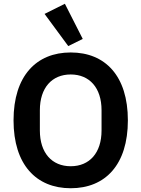

<svg xmlns="http://www.w3.org/2000/svg" viewBox="-20 -989 752 1021"><path d="M343 -744 420 -782 325 -969 217 -915ZM356 12C540 12 660 -113 660 -349C660 -585 540 -710 356 -710C173 -710 52 -585 52 -349C52 -113 173 12 356 12ZM356 -105C256 -105 192 -176 192 -295V-403C192 -522 256 -593 356 -593C456 -593 520 -522 520 -403V-295C520 -176 456 -105 356 -105Z"/></svg>

Font: Braiins Sans SemiBold
Style: Regular
Weight: 600
Designer: Mike Abbink, Paul van der Laan, Pieter van Rosmalen, Jiri Chlebus, Lubos Buracinsky
Foundry: Bold Monday, Sudetype
Version: Version 1.000;hotconv 1.0.109;makeotfexe 2.5.65596